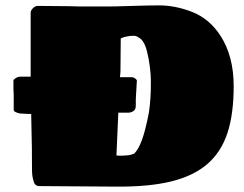

<svg xmlns="http://www.w3.org/2000/svg" viewBox="-20 -693 909 714"><path d="M30 -394Q30 -397 38.5 -402.5Q47 -408 57 -408H94V-645Q94 -654 102.5 -662.5Q111 -671 120 -671L236 -670Q253 -669 273.5 -669Q294 -669 319 -669Q357 -669 386 -669Q415 -669 436 -670L473 -671Q504 -672 528.5 -672.5Q553 -673 571 -673Q633 -673 696 -648Q759 -623 800 -560Q849 -484 849 -373Q849 -268 825.5 -197.5Q802 -127 751 -83Q700 -39 617.5 -18.5Q535 2 411 1L126 -1Q108 -1 104 -23Q99 -38 99 -63Q99 -107 98.5 -145.5Q98 -184 97 -218Q97 -231 96.5 -243.5Q96 -256 96 -269Q82 -269 70.5 -270Q59 -271 54 -271Q31 -276 31 -284V-340Q30 -351 30 -363Q30 -375 30 -394ZM468 -406Q477 -406 483 -401Q489 -396 489 -394L486 -342Q486 -337 485.5 -332Q485 -327 485 -323V-300Q485 -287 477.5 -281Q470 -275 459 -274H420L413 -115Q418 -114 429 -114Q435 -114 442.5 -114.5Q450 -115 460 -116Q464 -117 466.5 -117.5Q469 -118 471 -119Q472 -120 474.5 -120Q477 -120 478 -121Q494 -135 507.5 -171.5Q521 -208 534 -276Q538 -305 539.5 -330Q541 -355 541 -376V-395Q541 -413 537.5 -443Q534 -473 526.5 -502.5Q519 -532 506 -546Q490 -560 478 -560Q465 -560 455 -558Q445 -556 441 -555Q440 -554 429 -550L428 -430Q428 -426 427.5 -420Q427 -414 426 -406Z"/></svg>

Font: Sigmar
Style: Regular
Weight: 400
Designer: Vernon Adams
Foundry: Vernon Adams
Version: Version 1.000; ttfautohint (v1.8.4.7-5d5b);gftools[0.9.24]